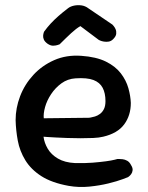

<svg xmlns="http://www.w3.org/2000/svg" viewBox="-20 -716 580 750"><path d="M248 10Q182 -2 141.5 -28Q101 -54 79 -90Q57 -126 49.5 -166.5Q42 -207 41 -247Q41 -294 58.5 -340Q76 -386 110 -423Q144 -460 191.5 -481Q239 -502 297 -498Q356 -494 393.5 -475.5Q431 -457 452 -429.5Q473 -402 481.5 -371.5Q490 -341 491 -314Q491 -265 465 -230Q439 -195 383 -182Q367 -178 344 -177Q321 -176 294.5 -176Q268 -176 242.5 -177Q217 -178 196.5 -179Q176 -180 163 -181Q150 -182 150 -182Q153 -158 166.5 -135Q180 -112 206.5 -96.5Q233 -81 273 -79Q311 -78 341.5 -80.5Q372 -83 394 -86Q416 -89 427.5 -92Q439 -95 439 -95Q439 -95 444.5 -95Q450 -95 459 -94Q468 -93 477 -88Q486 -83 492 -71Q499 -60 498 -51Q497 -42 492.5 -36Q488 -30 484 -27Q480 -24 480 -24Q480 -24 459 -16Q438 -8 403.5 0.5Q369 9 328.5 13Q288 17 248 10ZM151 -254 328 -256Q328 -256 334.5 -257Q341 -258 351 -261Q361 -264 370.5 -271Q380 -278 386 -290Q392 -302 392 -321Q392 -352 381 -373Q370 -394 345 -403.5Q320 -413 275 -410Q244 -408 220 -390.5Q196 -373 179.5 -348Q163 -323 156 -297.5Q149 -272 151 -254ZM166 -545Q155 -553 151.5 -561Q148 -569 148.5 -576Q149 -583 150.5 -587.5Q152 -592 152 -592Q165 -610 178.5 -624.5Q192 -639 208.5 -653.5Q225 -668 246 -684Q255 -691 269 -694Q283 -697 298 -695Q313 -693 326 -683L419 -620Q419 -620 423.5 -615Q428 -610 431.5 -602Q435 -594 434 -584Q433 -574 422 -563Q414 -555 404.5 -553.5Q395 -552 386 -553.5Q377 -555 371.5 -557.5Q366 -560 366 -560L294 -614Q278 -605 258 -586.5Q238 -568 213 -543Q213 -543 206 -540.5Q199 -538 188.5 -537.5Q178 -537 166 -545Z"/></svg>

Font: Sour Gummy Black Medium
Style: Regular
Weight: 500
Version: Version 1.000